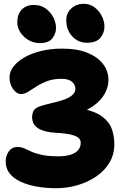

<svg xmlns="http://www.w3.org/2000/svg" viewBox="-20 -973 646 1011"><path d="M275 18Q221 18 173.5 9.5Q126 1 89 -16Q52 -33 31 -59.5Q10 -86 10 -122Q10 -153 26.5 -176Q43 -199 71 -199Q92 -199 108.5 -191.5Q125 -184 145.5 -174.5Q166 -165 200 -157.5Q234 -150 289 -150Q323 -150 349 -157.5Q375 -165 390 -181Q405 -197 405 -221Q405 -234 396 -244.5Q387 -255 358 -263Q329 -271 269 -274Q211 -278 180 -298Q149 -318 149 -357Q149 -371 154.5 -385Q160 -399 176 -407Q191 -415 221.5 -422.5Q252 -430 283 -438Q333 -451 355 -467.5Q377 -484 377 -506Q377 -525 360 -541.5Q343 -558 303 -558Q261 -558 229 -546Q197 -534 172.5 -518Q148 -502 128.5 -490Q109 -478 92 -478Q67 -478 48.5 -504.5Q30 -531 30 -566Q30 -595 50.5 -622Q71 -649 108 -670.5Q145 -692 196 -704.5Q247 -717 307 -717Q389 -717 443 -694Q497 -671 524 -634Q551 -597 551 -553Q551 -516 532 -480.5Q513 -445 472 -415.5Q431 -386 364 -365L407 -402Q479 -388 517 -360Q555 -332 568.5 -294.5Q582 -257 582 -213Q582 -160 556.5 -117Q531 -74 487 -44Q443 -14 388.5 2Q334 18 275 18ZM438 -748Q392 -748 360.5 -781.5Q329 -815 329 -867Q329 -905 356 -929Q383 -953 420 -953Q454 -953 478.5 -934Q503 -915 516.5 -887.5Q530 -860 530 -833Q530 -801 509 -774.5Q488 -748 438 -748ZM189 -746Q157 -746 130 -762Q103 -778 87 -803Q71 -828 71 -856Q71 -898 94.5 -922.5Q118 -947 158 -947Q195 -947 221 -928Q247 -909 261 -881Q275 -853 275 -826Q275 -796 255.5 -771Q236 -746 189 -746Z"/></svg>

Font: Shantell Sans ExtraBold
Style: Regular
Weight: 800
Designer: Stephen Nixon, Anya Danilova, Shantell Martin
Foundry: Arrow Type
Version: Version 1.011;[c5ecc13dd]